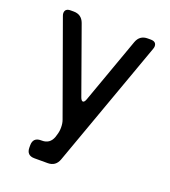

<svg xmlns="http://www.w3.org/2000/svg" viewBox="-132 -807 806 912"><g transform="rotate(20 271.0 -350.5)"><path d="M107 -31Q107 9 147 9H214Q254 9 268 -29L499 -672Q502 -680 502 -686Q502 -710 473 -710H458Q418 -710 404 -672L285 -340Q279 -323 271 -323Q263 -323 257 -340L138 -672Q124 -710 84 -710H69Q40 -710 40 -686Q40 -680 43 -672L210 -209Q216 -193 216 -171Q216 -151 210 -133L206 -120Q192 -82 152 -82H147Q107 -82 107 -42Z"/></g></svg>

Font: WD-XL Lubrifont TC
Style: Regular
Weight: 400
Designer: [WD-XL Lubrifont] Copyright 2020-2022 (c) NightFurySL2001, Skr-ZERO; [ZCOOL QingKe HuangYou] Copyright 2018-2022 (c) The
Version: Version 2.001;hotconv 1.1.1;makeotfexe 2.6.0